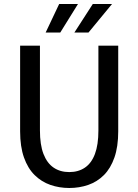

<svg xmlns="http://www.w3.org/2000/svg" viewBox="-20 -928 690 959"><path d="M326 11Q276 11 231.5 -4.5Q187 -20 153 -53.5Q119 -87 99.8 -141.2Q80.5 -195.5 80.5 -272V-700H179.5V-276.5Q179.5 -205 197.2 -159Q215 -113 247.8 -90.8Q280.5 -68.5 326 -68.5Q371.5 -68.5 404.2 -90.8Q437 -113 454.2 -159Q471.5 -205 471.5 -276.5V-700H570.5V-272Q570.5 -195.5 551.5 -141.2Q532.5 -87 499 -53.5Q465.5 -20 421 -4.5Q376.5 11 326 11ZM351.5 -765.5 443.5 -908H539.5L422 -765.5ZM208 -765.5 275.5 -908H369.5L281 -765.5Z"/></svg>

Font: Trispace Thin
Style: Regular
Weight: 400
Version: Version 1.210